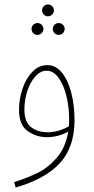

<svg xmlns="http://www.w3.org/2000/svg" viewBox="-20 -608 418 858"><path d="M313 -71Q313 50 247.5 121Q182 192 50 230L43 206Q105 186 151 163Q197 140 235 95.5Q273 51 285 -20Q240 5 189 5Q143 5 104 -22Q65 -49 65 -117Q65 -163 80 -209.5Q95 -256 124 -286.5Q153 -317 192 -317Q229 -317 256.5 -283.5Q284 -250 298.5 -193.5Q313 -137 313 -71ZM288 -44Q289 -54 289 -75Q289 -128 277 -178Q265 -228 242 -260Q219 -292 188 -292Q161 -292 138 -266.5Q115 -241 102 -201Q89 -161 89 -119Q89 -63 118.5 -40Q148 -17 193 -17Q218 -17 243 -24.5Q268 -32 288 -44ZM221 -562Q221 -551 213 -543Q205 -535 194 -535Q183 -535 175.5 -543Q168 -551 168 -562Q168 -573 176 -580.5Q184 -588 194 -588Q205 -588 213 -580.5Q221 -573 221 -562ZM174 -479Q174 -468 166 -460Q158 -452 147 -452Q136 -452 128.5 -460Q121 -468 121 -479Q121 -490 129 -497.5Q137 -505 147 -505Q158 -505 166 -497.5Q174 -490 174 -479ZM269 -479Q269 -468 261 -460Q253 -452 242 -452Q231 -452 223.5 -460Q216 -468 216 -479Q216 -490 224 -497.5Q232 -505 242 -505Q253 -505 261 -497.5Q269 -490 269 -479Z"/></svg>

Font: Noto Sans Arabic CondThin
Style: Regular
Weight: 250
Width: 3
Designer: Nadine Chahine
Foundry: Monotype Imaging Inc.
Version: Version 1.001